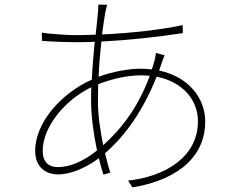

<svg xmlns="http://www.w3.org/2000/svg" viewBox="-20 -793 1040 841"><path d="M432 -157C419 -221 409 -289 409 -348C409 -373 410 -399 410 -424C462 -444 529 -463 598 -463C611 -463 624 -462 636 -461C587 -327 514 -230 432 -157ZM234 -61C192 -61 167 -84 167 -132C167 -237 264 -355 380 -411C379 -391 379 -371 379 -351C379 -284 390 -205 405 -134C342 -83 282 -61 234 -61ZM663 -561C662 -551 660 -541 658 -532C654 -517 650 -503 645 -489C629 -491 611 -492 593 -492C544 -492 473 -479 412 -457C414 -511 419 -564 424 -611C542 -617 671 -631 781 -648L780 -683C688 -663 555 -648 427 -642C432 -681 437 -714 441 -737C443 -748 447 -766 450 -772L411 -773C411 -766 410 -753 409 -738C407 -714 403 -681 399 -641C367 -640 337 -639 307 -639C282 -639 197 -644 163 -650L164 -614C199 -611 275 -608 308 -608C336 -608 365 -609 395 -610C390 -559 385 -502 382 -444C251 -386 134 -258 134 -132C134 -65 176 -29 235 -29C285 -29 352 -54 413 -100C419 -74 426 -50 433 -28L463 -37C455 -63 447 -91 440 -122C531 -200 609 -313 666 -457C783 -434 847 -353 847 -262C847 -106 705 -20 541 -2L560 28C775 -8 879 -119 879 -260C879 -361 809 -456 677 -484C682 -497 686 -511 691 -525C695 -535 697 -542 701 -551Z"/></svg>

Font: Noto Sans CJK Thin
Style: Regular
Weight: 100
Designer: Ryoko NISHIZUKA (kana & ideographs); Paul D. Hunt (Latin, Greek & Cyrillic); Wenlong ZHANG (bopomofo); Sandoll Communica
Foundry: Adobe Systems Incorporated
Version: Version 1.000;PS 1;hotconv 1.0.78;makeotf.lib2.5.61930